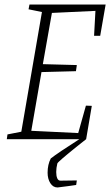

<svg xmlns="http://www.w3.org/2000/svg" viewBox="-20 -614 486 847"><path d="M422 -456H395L401 -566L209 -557L169 -331L319 -327L315 -300L163 -296L118 -37L325 -27L359 -148L385 -147L360 0L322 30Q235 100 233 107Q228 127 228 145Q228 162 232.5 172.5Q237 183 247 183L319 182L316 202L281 207Q239 213 234 213Q214 213 202 194Q190 175 190 148Q190 112 204 85Q236 60 330 0H10L13 -21L74 -33L165 -561L106 -573L110 -594H446Z"/></svg>

Font: Grenze ExtraLight
Style: Italic
Weight: 275
Italic angle: -10°
Designer: Renata Polastri
Foundry: Omnibus-Type
Version: Version 1.002; ttfautohint (v1.8)